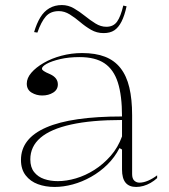

<svg xmlns="http://www.w3.org/2000/svg" viewBox="-20 -725 669 760"><path d="M305 -515Q358 -515 395.5 -500.5Q433 -486 457 -455.5Q481 -425 492 -378.5Q503 -332 503 -269V-36Q503 -18 511.5 -10Q520 -2 532 -2Q548 -2 566.5 -10Q585 -18 602 -31V-20Q590 -9 576 -1Q562 7 547.5 11Q533 15 519 15Q491 15 477 -2Q463 -19 463 -54Q463 -84 463 -97.5Q463 -111 463 -118Q463 -125 463 -133L453 -139Q434 -102 405 -73.5Q376 -45 340.5 -25Q305 -5 268 5Q231 15 196 15Q160 15 130 4Q100 -7 81.5 -31Q63 -55 63 -92Q63 -177 163 -220.5Q263 -264 463 -264Q463 -347 446.5 -398.5Q430 -450 393.5 -474.5Q357 -499 295 -499Q252 -499 218 -491Q184 -483 165 -472.5Q146 -462 146 -453Q146 -449 153 -444Q160 -439 179 -431Q209 -417 209 -391Q209 -370 190.5 -358.5Q172 -347 147 -347Q124 -347 105 -358.5Q86 -370 86 -394Q86 -416 104 -437Q122 -458 153 -476Q184 -494 223.5 -504.5Q263 -515 305 -515ZM463 -250Q342 -250 261 -232Q180 -214 140 -179.5Q100 -145 100 -94Q100 -63 115 -44Q130 -25 154.5 -16.5Q179 -8 209 -8Q243 -8 280.5 -19Q318 -30 353.5 -52.5Q389 -75 418 -108Q447 -141 463 -185ZM390 -594Q363 -594 340.5 -607Q318 -620 297.5 -637.5Q277 -655 256 -668Q235 -681 213 -681Q180 -681 161.5 -660Q143 -639 128 -596L115 -598Q125 -632 139.5 -656Q154 -680 175.5 -692.5Q197 -705 225 -705Q250 -705 272.5 -692Q295 -679 316 -662Q337 -645 358 -632Q379 -619 401 -619Q429 -619 443.5 -639.5Q458 -660 468 -703L481 -700Q473 -663 461 -639.5Q449 -616 432.5 -605Q416 -594 390 -594Z"/></svg>

Font: Kalnia Thin ExtraLight
Style: Regular
Weight: 250
Version: Version 1.105